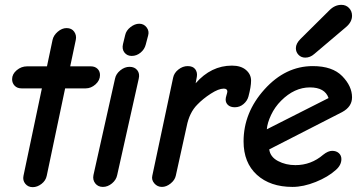

<svg xmlns="http://www.w3.org/2000/svg" viewBox="-20 -766 1487 793"><path d="M77 -40 153 -401H69Q51 -401 40.5 -412Q30 -423 30 -439Q30 -460 49 -476Q68 -492 92 -492H174L197 -601Q201 -620 218.5 -635Q236 -650 255 -650Q276 -650 286.5 -635Q297 -620 293 -601L270 -492H355Q372 -492 382.5 -482Q393 -472 393 -456Q393 -434 374.5 -417.5Q356 -401 334 -401H249L173 -40Q169 -20 151.5 -6.5Q134 7 115 7Q96 7 84.5 -7Q73 -21 77 -40Z M524 -535Q505 -535 494 -549Q483 -563 488 -584L497 -621Q501 -640 519 -654Q537 -668 555 -668Q574 -668 585.5 -653Q597 -638 592 -620L582 -582Q577 -562 560.5 -548.5Q544 -535 524 -535ZM366 -43 455 -441Q459 -461 477 -475.5Q495 -490 515 -490Q536 -490 547 -476Q558 -462 553 -441L464 -43Q460 -23 442.5 -8.5Q425 6 405 6Q385 6 373.5 -8.5Q362 -23 366 -43Z M649 6Q630 6 617.5 -8.5Q605 -23 609 -40L695 -445Q699 -465 717 -479Q735 -493 755 -493Q777 -493 786.5 -480Q796 -467 793 -449L788 -422Q852 -495 938 -495Q975 -495 996 -477Q1017 -459 1017 -433Q1017 -408 1006 -367Q1001 -349 985.5 -336Q970 -323 950 -323Q932 -323 922 -332Q912 -341 912 -355Q912 -362 915.5 -373Q919 -384 919 -388Q919 -400 904 -400Q883 -400 850.5 -379Q818 -358 795 -334Q762 -301 751 -244L706 -40Q702 -22 684.5 -8Q667 6 649 6Z M1241 -528Q1224 -528 1213 -539.5Q1202 -551 1202 -567Q1202 -586 1221 -605L1341 -724Q1363 -746 1390 -746Q1409 -746 1421.5 -733Q1434 -720 1434 -701Q1434 -675 1409 -654L1278 -543Q1261 -528 1241 -528ZM1188 6Q1096 6 1041 -44Q986 -94 986 -182Q986 -301 1072.5 -397Q1159 -493 1272 -493Q1353 -493 1393.5 -451.5Q1434 -410 1434 -364Q1434 -325 1393 -303L1092 -149Q1096 -118 1128 -101Q1160 -84 1200 -84Q1265 -84 1315 -127Q1335 -143 1352 -143Q1369 -143 1379.5 -133.5Q1390 -124 1390 -109Q1390 -84 1367 -64Q1335 -35 1284 -14.5Q1233 6 1188 6ZM1082 -232 1337 -361Q1322 -405 1260 -405Q1196 -405 1141 -350Q1115 -324 1099.5 -291Q1084 -258 1082 -232Z"/></svg>

Font: Comic Neue
Style: Bold Italic
Weight: 700
Italic angle: -12°
Designer: Craig Rozynski
Foundry: Craig Rozynski
Version: Version 2.003